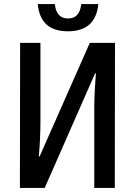

<svg xmlns="http://www.w3.org/2000/svg" viewBox="-20 -925 664 945"><path d="M78 0 79 -714H179V-322Q179 -287 177 -242.5Q175 -198 171 -155H175L422 -714H546L545 0H444V-397Q444 -435 446.5 -481Q449 -527 452 -564H448L200 0ZM314 -771Q178 -771 166 -905H250Q257 -834 315 -834Q372 -834 380 -905H464Q451 -771 314 -771Z"/></svg>

Font: Noto Sans Condensed Medium
Style: Regular
Weight: 500
Width: 3
Designer: Monotype Design Team
Foundry: Monotype Imaging Inc.
Version: Version 2.013; ttfautohint (v1.8.4.7-5d5b)